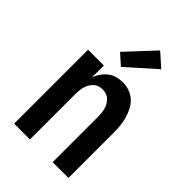

<svg xmlns="http://www.w3.org/2000/svg" viewBox="-228 -863 955 955"><g transform="rotate(45 250.0 -385.5)"><path d="M59 0V-520H170V-438Q178 -458 190 -475Q202 -492 218.5 -504.5Q235 -517 255 -522.5Q275 -528 296 -528Q320 -528 343 -520Q366 -512 383.5 -496Q401 -480 412 -458.5Q423 -437 429.5 -414Q436 -391 438.5 -367.5Q441 -344 441 -320V0H330V-320Q330 -333 328.5 -346Q327 -359 323.5 -371.5Q320 -384 313.5 -395Q307 -406 297.5 -415Q288 -424 275.5 -428Q263 -432 250 -432Q237 -432 224.5 -428Q212 -424 202.5 -415Q193 -406 186.5 -395Q180 -384 176.5 -371.5Q173 -359 171.5 -346Q170 -333 170 -320V0ZM235 -575 179 -625 315 -771 385 -709Z"/></g></svg>

Font: Zed Mono
Style: Bold
Weight: 700
Monospace: yes
Designer: Belleve Invis
Foundry: Belleve Invis
Version: Version 1.0.0; ttfautohint (v1.8.4)